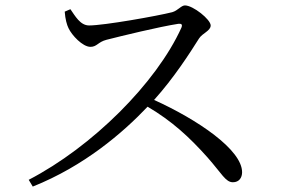

<svg xmlns="http://www.w3.org/2000/svg" viewBox="-20 -706 1040 709"><path d="M219 -663C221 -635 227 -614 233 -602C245 -576 285 -533 314 -533C338 -533 342 -551 373 -559C428 -573 567 -607 638 -618C649 -619 655 -617 650 -604C557 -399 321 -164 86 -42L101 -17C291 -93 433 -215 525 -312C615 -259 679 -200 746 -125C799 -65 813 -33 840 -33C863 -33 874 -50 874 -70C874 -153 710 -264 549 -337C622 -418 681 -510 715 -564C728 -584 758 -592 758 -612C758 -634 693 -686 663 -686C649 -686 637 -667 616 -661C561 -647 364 -612 309 -612C276 -612 257 -648 240 -672Z"/></svg>

Font: Harano Aji Mincho K1
Style: Regular
Weight: 400
Foundry: Masamichi Hosoda
Version: HaranoAjiMinchoK1-Regular version 20230610;ttx 4.39.4